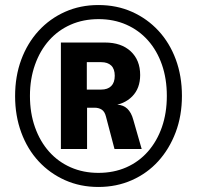

<svg xmlns="http://www.w3.org/2000/svg" viewBox="-20 -734 782 763"><path d="M371 9Q299 9 238.5 -18Q178 -45 133.5 -93Q89 -141 64.5 -207.5Q40 -274 40 -352Q40 -431 64.5 -497Q89 -563 133.5 -611.5Q178 -660 238.5 -687Q299 -714 371 -714Q444 -714 504.5 -687Q565 -660 609.5 -612Q654 -564 678.5 -498Q703 -432 703 -353Q703 -274 678 -208Q653 -142 609 -93.5Q565 -45 504 -18Q443 9 371 9ZM371 -47Q432 -47 482 -69Q532 -91 568 -132Q604 -173 623.5 -229Q643 -285 643 -353Q643 -421 623.5 -477Q604 -533 568 -573.5Q532 -614 482 -636Q432 -658 372 -658Q311 -658 261 -636Q211 -614 175 -573.5Q139 -533 119 -476.5Q99 -420 99 -353Q99 -285 119 -228.5Q139 -172 175 -131.5Q211 -91 261 -69Q311 -47 371 -47ZM222 -142V-565H397Q462 -565 499.5 -530Q537 -495 537 -436Q537 -383 505.5 -351Q474 -319 422 -314L446 -318Q470 -317 486 -302Q502 -287 510 -257L543 -142H435L401 -271Q396 -291 384 -298.5Q372 -306 356 -306H312L326 -316V-142ZM325 -378H382Q408 -378 422 -392Q436 -406 436 -433Q436 -460 422 -473.5Q408 -487 382 -487H325Z"/></svg>

Font: Nunito Sans 10pt SemiCondensed ExtraBold
Style: Regular
Weight: 800
Width: 4
Designer: Vernon Adams
Foundry: Vernon Adams
Version: Version 3.101;gftools[0.9.27]